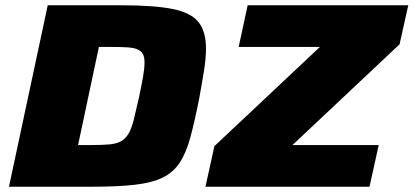

<svg xmlns="http://www.w3.org/2000/svg" viewBox="-20 -708 1568 728"><path d="M14 0 161 -688H439Q564 -688 634 -674Q704 -660 732.5 -624.5Q761 -589 761 -524Q761 -487 753.5 -440Q746 -393 735 -333Q718 -247 702 -188Q686 -129 662 -92Q638 -55 597.5 -35Q557 -15 492 -7.5Q427 0 328 0ZM276 -158H326Q368 -158 395 -160.5Q422 -163 439 -172.5Q456 -182 467.5 -201.5Q479 -221 487.5 -255.5Q496 -290 508 -343Q517 -386 522.5 -417.5Q528 -449 528 -472Q528 -492 521.5 -503.5Q515 -515 501 -521Q487 -527 463 -528.5Q439 -530 405 -530H355ZM759 0 793 -154 1193 -530H885L919 -688H1528L1495 -540L1089 -158H1416L1381 0Z"/></svg>

Font: Saira Expanded ExtraBold
Style: Italic
Weight: 800
Width: 7
Italic angle: -12°
Designer: Hector Gatti with collaboration of the Omnibus-Type team
Foundry: Omnibus-Type
Version: Version 1.101